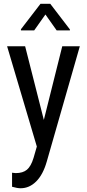

<svg xmlns="http://www.w3.org/2000/svg" viewBox="-20 -770 457 1003"><path d="M209 -143.6 305.2 -528.3H397L224.1 74.7Q204.6 142.6 168.9 178Q133.3 213.4 87.9 213.4Q70.3 213.4 43 205.6V132.3L62 134.3Q99.6 134.3 120.8 116.5Q142.1 98.6 155.3 54.7L172.4 -4.4L17.1 -528.3H111.3ZM345.2 -616.2V-611.3H275.9L217.3 -694.3L158.7 -611.3H89.4V-617.2L191.4 -750H242.7Z"/></svg>

Font: Roboto Condensed
Style: Regular
Weight: 400
Designer: Google
Version: Version 2.001047; 2015